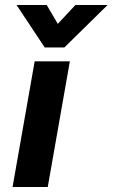

<svg xmlns="http://www.w3.org/2000/svg" viewBox="-20 -744 448 764"><path d="M118 -500H258L170 0H30ZM46 -724H166L210 -649L280 -724H408L236 -555H158Z"/></svg>

Font: Sarabun ExtraBold
Style: Italic
Weight: 800
Italic angle: -10°
Designer: Suppakit Chalermlarp | Katatrad Co.,Ltd.
Foundry: Cadson Demak Co.,Ltd.
Version: Version 1.000; ttfautohint (v1.6)